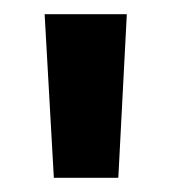

<svg xmlns="http://www.w3.org/2000/svg" viewBox="-20 -775 242 271"><path d="M56 -524 43 -755H159L147 -524Z"/></svg>

Font: DM Sans 11pt
Style: Bold
Weight: 700
Version: Version 4.004;gftools[0.9.30]